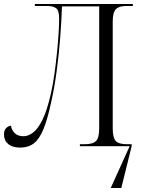

<svg xmlns="http://www.w3.org/2000/svg" viewBox="-20 -734 728 964"><path d="M82 7Q42 7 21 -11Q0 -29 0 -58Q0 -79 10 -90Q20 -101 35 -103Q38 -82 53.5 -66Q69 -50 99 -50Q121 -50 145.5 -68Q170 -86 193 -132Q216 -178 235 -262Q246 -309 253.5 -364Q261 -419 266.5 -473Q272 -527 274.5 -571Q277 -615 277 -639Q277 -682 261.5 -693Q246 -704 217 -704H155V-714H647V-704H614Q577 -704 561.5 -687.5Q546 -671 546 -626V-89Q546 -43 561 -26.5Q576 -10 616 -10H641V0L589 210H536L631 0H381V-10H406Q447 -10 462.5 -26.5Q478 -43 478 -89V-702H291Q289 -633 282.5 -548Q276 -463 264.5 -377Q253 -291 236 -217Q218 -133 197.5 -84Q177 -35 149.5 -14Q122 7 82 7Z"/></svg>

Font: Noto Serif Display Light
Style: Regular
Weight: 300
Designer: Monotype Design Team
Foundry: Monotype Imaging Inc.
Version: Version 2.009